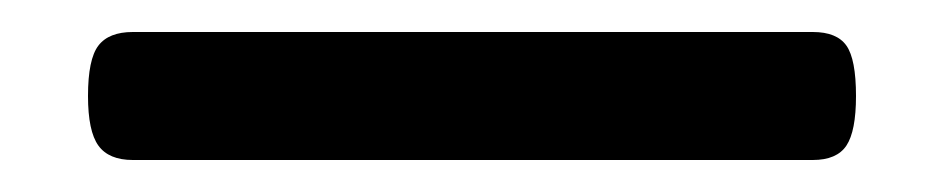

<svg xmlns="http://www.w3.org/2000/svg" viewBox="-20 36 590 120"><path d="M63 136Q48 136 41.5 127Q35 118 35 96Q35 73 41.5 64.5Q48 56 63 56H488Q503 56 509 64.5Q515 73 515 96Q515 118 509 127Q503 136 488 136Z"/></svg>

Font: Playwrite PL
Style: Regular
Weight: 400
Designer: Veronika Burian, José Scaglione
Foundry: TypeTogether
Version: Version 1.002